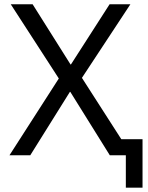

<svg xmlns="http://www.w3.org/2000/svg" viewBox="-20 -718 684 888"><path d="M562 0V149.9H639.2V-74.2H541L358.9 -357.9L583 -698.2H486.8L308.1 -419.9H306.2L130.9 -698.2H29.8L252 -355L23.9 0H120.1L303.2 -293H305.2L487.8 0Z"/></svg>

Font: Plexus Sans
Style: Regular
Weight: 400
Version: Version 2.001;PS 002.001;hotconv 1.0.70;makeotf.lib2.5.58329